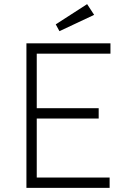

<svg xmlns="http://www.w3.org/2000/svg" viewBox="-20 -910 625 930"><path d="M108 0V-700H515V-650H158V-386H458V-336H158V-50H511V0ZM268 -759 250 -792 402 -890 436 -838Z"/></svg>

Font: Lexend ExtraLight
Style: Regular
Weight: 200
Designer: Bonnie Shaver-Troup, Thomas Jockin
Foundry: Lexend
Version: Version 1.007; ttfautohint (v1.8.3)